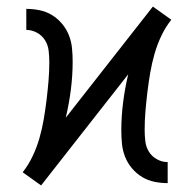

<svg xmlns="http://www.w3.org/2000/svg" viewBox="-20 -557 590 584"><path d="M105 7 49 -33Q67 -56 79.5 -82.5Q92 -109 100 -137Q108 -165 113 -194Q118 -223 121.5 -252Q125 -281 127.5 -310Q130 -339 130 -368Q130 -385 128 -402.5Q126 -420 117 -434.5Q108 -449 92.5 -457.5Q77 -466 60 -466V-530Q80 -530 100 -526Q120 -522 137.5 -511.5Q155 -501 168.5 -485Q182 -469 189.5 -450Q197 -431 199 -410.5Q201 -390 201 -370Q201 -327 195.5 -284Q190 -241 180 -199L445 -537L501 -497Q483 -474 470.5 -447.5Q458 -421 450 -393Q442 -365 437 -336Q432 -307 428.5 -278Q425 -249 422.5 -220Q420 -191 420 -162Q420 -145 422 -127.5Q424 -110 433 -95.5Q442 -81 457.5 -72.5Q473 -64 490 -64V0Q470 0 450 -4Q430 -8 412.5 -18.5Q395 -29 381.5 -45Q368 -61 360.5 -80Q353 -99 351 -119.5Q349 -140 349 -160Q349 -203 354.5 -246Q360 -289 370 -331Z"/></svg>

Font: Lode Term
Style: Regular
Weight: 400
Monospace: yes
Designer: Belleve Invis
Foundry: Belleve Invis
Version: Version 29.2.0